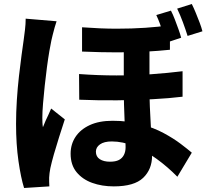

<svg xmlns="http://www.w3.org/2000/svg" viewBox="-20 -869 1040 957"><path d="M725 -672Q725 -634 725 -591.5Q725 -549 725 -509Q725 -469 725 -436Q725 -382 727 -335.5Q729 -289 731.5 -247Q734 -205 736 -166.5Q738 -128 738 -93Q738 -25 693.5 17.5Q649 60 547 60Q488 60 439.5 42.5Q391 25 361.5 -11Q332 -47 332 -103Q332 -150 356.5 -187Q381 -224 427.5 -245.5Q474 -267 541 -267Q619 -267 683 -249.5Q747 -232 796 -205.5Q845 -179 880 -152.5Q915 -126 936 -108L864 12Q816 -37 761 -77Q706 -117 649 -140.5Q592 -164 537 -164Q499 -164 478.5 -149.5Q458 -135 458 -113Q458 -88 477.5 -75.5Q497 -63 528 -63Q556 -63 572.5 -71.5Q589 -80 597.5 -96.5Q606 -113 606 -135Q606 -159 604.5 -193.5Q603 -228 601 -268.5Q599 -309 598 -351Q597 -393 597 -432Q597 -474 597 -521.5Q597 -569 597 -609.5Q597 -650 597 -672ZM374 -500Q470 -493 560.5 -493Q651 -493 734 -499Q817 -505 890 -514V-387Q825 -379 741 -374.5Q657 -370 564 -369Q471 -368 375 -372ZM389 -733Q484 -726 561 -726Q638 -726 704 -730.5Q770 -735 827 -743V-621Q770 -615 704.5 -611.5Q639 -608 562 -608Q485 -608 389 -612ZM262 -763Q258 -752 252.5 -732.5Q247 -713 242.5 -694.5Q238 -676 236 -667Q232 -649 226 -614Q220 -579 214 -534Q208 -489 203 -442Q198 -395 194.5 -353Q191 -311 191 -282Q191 -274 191.5 -259Q192 -244 194 -235Q200 -251 207 -266.5Q214 -282 221.5 -297.5Q229 -313 235 -328L303 -274Q289 -231 274.5 -185.5Q260 -140 248.5 -99.5Q237 -59 231 -31Q229 -21 227 -6.5Q225 8 225 16Q225 24 225 36Q225 48 226 60L100 68Q84 17 72 -66.5Q60 -150 60 -252Q60 -309 64 -370.5Q68 -432 74.5 -489.5Q81 -547 87.5 -594.5Q94 -642 98 -670Q101 -691 104.5 -720.5Q108 -750 108 -776ZM832 -816Q842 -797 851.5 -772Q861 -747 869.5 -723.5Q878 -700 883 -681L808 -656Q801 -678 793.5 -702Q786 -726 777.5 -749.5Q769 -773 759 -794ZM936 -849Q946 -829 956 -804.5Q966 -780 975 -756.5Q984 -733 989 -713L915 -690Q905 -722 891.5 -758.5Q878 -795 863 -826Z"/></svg>

Font: Noto Sans JP Thin ExtraBold
Style: Regular
Weight: 800
Version: Version 2.004-H2;hotconv 1.0.118;makeotfexe 2.5.65603